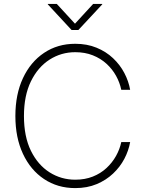

<svg xmlns="http://www.w3.org/2000/svg" viewBox="-20 -964 750 994"><path d="M369.6 9.8Q278.3 9.8 208.3 -36.9Q138.2 -83.5 98.9 -167.5Q59.6 -251.5 59.6 -363.3Q59.6 -475.6 98.9 -559.6Q138.2 -643.6 208.3 -690.4Q278.3 -737.3 369.6 -737.3Q430.7 -737.3 480 -717Q529.3 -696.8 565.4 -662.6Q601.6 -628.4 623.8 -585.9Q646 -543.5 653.8 -499H607.9Q600.1 -536.6 580.8 -571.5Q561.5 -606.4 531.2 -634Q501 -661.6 460.4 -677.7Q419.9 -693.8 369.6 -693.8Q296.9 -693.8 236.6 -655.3Q176.3 -616.7 140.1 -543Q104 -469.2 104 -363.3Q104 -256.8 140.1 -183.3Q176.3 -109.9 236.6 -71.8Q296.9 -33.7 369.6 -33.7Q419.9 -33.7 460.4 -49.8Q501 -65.9 531 -93.8Q561 -121.6 580.6 -156.5Q600.1 -191.4 607.9 -228.5H653.8Q646 -184.1 623.8 -141.8Q601.6 -99.6 565.4 -65.4Q529.3 -31.2 480.2 -10.7Q431.2 9.8 369.6 9.8ZM273.9 -943.8 368.2 -841.3 462.4 -943.8H509.3V-941.4L385.7 -808.6H350.6L227.5 -941.4V-943.8Z"/></svg>

Font: Inter 20pt ExtraLight
Style: Regular
Weight: 250
Version: Version 4.001;git-66647c0bb